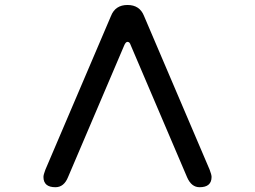

<svg xmlns="http://www.w3.org/2000/svg" viewBox="-20 -742 1040 783"><path d="M157.2 -20.5Q157.2 -29.3 165 -49.8L432.6 -676.8Q450.2 -721.7 500 -721.7Q549.8 -721.7 567.4 -676.8L835 -49.8Q842.8 -29.3 842.8 -20.5Q842.8 21.5 793.9 21.5Q760.7 21.5 743.2 -18.6L512.7 -558.6Q508.8 -571.3 500 -571.3Q493.2 -571.3 487.3 -558.6L257.8 -20.5Q241.2 21.5 206.1 21.5Q157.2 21.5 157.2 -20.5Z"/></svg>

Font: KTXP_ComRound
Style: Medium
Weight: 500
Version: Version 1.01;May 16, 2022;FontCreator 13.0.0.2683 64-bit